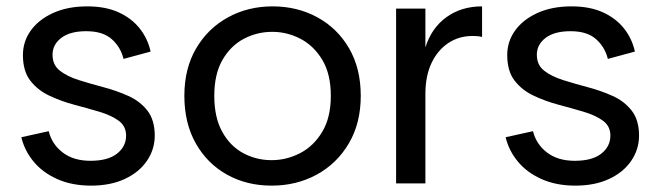

<svg xmlns="http://www.w3.org/2000/svg" viewBox="-20 -576 2077 603"><path d="M266 7Q206 7 160 -13.5Q114 -34 85.5 -68.5Q57 -103 47 -145L133 -164Q143 -123 177 -97Q211 -71 264 -71Q319 -71 347.5 -93.5Q376 -116 376 -150Q376 -180 352.5 -197Q329 -214 292 -225Q255 -236 213.5 -247Q172 -258 135 -275.5Q98 -293 75 -323Q52 -353 52 -403Q52 -446 77 -480.5Q102 -515 147.5 -535.5Q193 -556 254 -556Q311 -556 352 -537.5Q393 -519 418.5 -487Q444 -455 453 -414L368 -391Q359 -428 331 -453Q303 -478 251 -478Q200 -478 172.5 -457Q145 -436 145 -404Q145 -372 168 -354Q191 -336 227.5 -324.5Q264 -313 305.5 -302Q347 -291 383.5 -274.5Q420 -258 443 -228.5Q466 -199 466 -150Q466 -107 441.5 -71Q417 -35 372 -14Q327 7 266 7Z M833 7Q755 7 693 -27.5Q631 -62 595 -125.5Q559 -189 559 -275Q559 -361 596 -424Q633 -487 696 -521.5Q759 -556 836 -556Q914 -556 977 -521.5Q1040 -487 1076.5 -424Q1113 -361 1113 -275Q1113 -189 1075.5 -125.5Q1038 -62 974.5 -27.5Q911 7 833 7ZM833 -73Q880 -73 922.5 -95Q965 -117 992 -162Q1019 -207 1019 -275Q1019 -343 992.5 -387.5Q966 -432 924 -454Q882 -476 835 -476Q787 -476 745.5 -454Q704 -432 678.5 -387.5Q653 -343 653 -275Q653 -207 678 -162Q703 -117 744 -95Q785 -73 833 -73Z M1224 0V-549H1316V0ZM1283 -281 1316 -427Q1335 -488 1382 -522Q1429 -556 1494 -556V-460Q1486 -462 1478.5 -462.5Q1471 -463 1464 -463Q1421 -463 1387.5 -440.5Q1354 -418 1335 -377.5Q1316 -337 1316 -281Z M1787 7Q1727 7 1681 -13.5Q1635 -34 1606.5 -68.5Q1578 -103 1568 -145L1654 -164Q1664 -123 1698 -97Q1732 -71 1785 -71Q1840 -71 1868.5 -93.5Q1897 -116 1897 -150Q1897 -180 1873.5 -197Q1850 -214 1813 -225Q1776 -236 1734.5 -247Q1693 -258 1656 -275.5Q1619 -293 1596 -323Q1573 -353 1573 -403Q1573 -446 1598 -480.5Q1623 -515 1668.5 -535.5Q1714 -556 1775 -556Q1832 -556 1873 -537.5Q1914 -519 1939.5 -487Q1965 -455 1974 -414L1889 -391Q1880 -428 1852 -453Q1824 -478 1772 -478Q1721 -478 1693.5 -457Q1666 -436 1666 -404Q1666 -372 1689 -354Q1712 -336 1748.5 -324.5Q1785 -313 1826.5 -302Q1868 -291 1904.5 -274.5Q1941 -258 1964 -228.5Q1987 -199 1987 -150Q1987 -107 1962.5 -71Q1938 -35 1893 -14Q1848 7 1787 7Z"/></svg>

Font: Parkinsans
Style: Regular
Weight: 400
Designer: Red Stone, Indian Type Foundry
Foundry: Indian Type Foundry
Version: Version 1.000